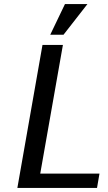

<svg xmlns="http://www.w3.org/2000/svg" viewBox="-20 -920 530 940"><path d="M188 -700 65 0H455L467 -70H177L288 -700ZM298 -900 226 -750H291L408 -900Z"/></svg>

Font: Scada
Style: Italic
Weight: 400
Designer: Jovanny Lemonad
Foundry: Jovanny Lemonad
Version: Version 3.005